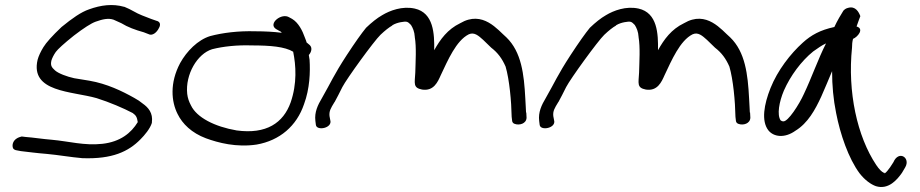

<svg xmlns="http://www.w3.org/2000/svg" viewBox="-20 -591 3647 761"><path d="M582 -106C587 -143 568 -165 545 -181C537 -188 525 -196 512 -203C464 -230 404 -259 335 -271L274 -281C246 -287 211 -300 198 -312C185 -324 179 -331 184 -352C187 -361 192 -372 201 -385C209 -396 234 -419 273 -450C312 -480 342 -499 359 -505C387 -515 409 -520 430 -513L461 -499C485 -484 517 -472 550 -463L568 -456C584 -447 602 -463 610 -480C616 -490 618 -505 599 -509L579 -516C567 -521 555 -525 543 -530C519 -539 501 -553 473 -564H472C426 -577 380 -571 333 -554C301 -543 267 -519 224 -484C187 -449 163 -422 152 -404C141 -386 133 -369 129 -354C99 -225 265 -230 363 -202C414 -186 470 -162 506 -143C520 -133 523 -126 526 -107C500 -64 457 -29 386 -21C314 -13 253 -31 186 -37C148 -40 112 -46 83 -48L66 -50C65 -50 51 -46 46 -42C30 -32 27 -14 32 -3C35 1 39 4 47 5L63 8C90 11 126 16 165 19C210 23 260 32 307 36H308C425 40 489 10 537 -39C553 -55 575 -81 582 -104Z M684 -139C703 -100 740 -64 796 -43C845 -25 917 -6 997 -18C1089 -34 1156 -92 1185 -178C1208 -240 1210 -306 1207 -354L1204 -373C1214 -384 1219 -401 1208 -412L1195 -423C1194 -430 1190 -436 1188 -443C1179 -469 1163 -501 1138 -516L1127 -522C1096 -542 1041 -497 1074 -476L1088 -468C1092 -467 1093 -465 1097 -461C1066 -465 1030 -467 992 -467C924 -469 862 -461 813 -448C764 -433 720 -388 694 -341C652 -262 659 -188 684 -139ZM821 -396C864 -407 921 -413 977 -411C1052 -411 1109 -406 1142 -386C1153 -332 1158 -260 1132 -185C1103 -104 1036 -58 918 -74C831 -89 760 -125 737 -173C729 -188 724 -202 722 -219C714 -296 762 -378 821 -396Z M1804 -499C1754 -475 1725 -435 1701 -392C1702 -457 1699 -540 1624 -557C1574 -568 1525 -549 1495 -531C1474 -519 1453 -502 1431 -481C1413 -459 1388 -424 1354 -372C1302 -292 1292 -265 1257 -204C1239 -174 1226 -146 1230 -112L1232 -96C1235 -71 1299 -83 1289 -115L1286 -131C1284 -151 1291 -162 1305 -185V-186H1306C1315 -203 1326 -223 1337 -246C1354 -279 1462 -428 1488 -453C1506 -470 1521 -482 1535 -490V-491C1547 -498 1558 -501 1568 -503C1594 -508 1596 -505 1609 -492C1616 -481 1623 -465 1624 -445V-444C1631 -404 1627 -346 1626 -303C1624 -261 1616 -243 1653 -236C1699 -229 1715 -266 1727 -293C1755 -352 1788 -430 1838 -455C1860 -465 1877 -449 1895 -433L1927 -402C1953 -382 1970 -359 1984 -327C1999 -276 2007 -189 2008 -128L2010 -111C2011 -106 2014 -102 2020 -100C2039 -93 2066 -101 2067 -124V-125L2066 -145H2065C2064 -156 2064 -176 2062 -202C2057 -296 2047 -385 1987 -443C1953 -472 1894 -552 1804 -499Z M2691 -499C2641 -475 2612 -435 2588 -392C2589 -457 2586 -540 2511 -557C2461 -568 2412 -549 2382 -531C2361 -519 2340 -502 2318 -481C2300 -459 2275 -424 2241 -372C2189 -292 2179 -265 2144 -204C2126 -174 2113 -146 2117 -112L2119 -96C2122 -71 2186 -83 2176 -115L2173 -131C2171 -151 2178 -162 2192 -185V-186H2193C2202 -203 2213 -223 2224 -246C2241 -279 2349 -428 2375 -453C2393 -470 2408 -482 2422 -490V-491C2434 -498 2445 -501 2455 -503C2481 -508 2483 -505 2496 -492C2503 -481 2510 -465 2511 -445V-444C2518 -404 2514 -346 2513 -303C2511 -261 2503 -243 2540 -236C2586 -229 2602 -266 2614 -293C2642 -352 2675 -430 2725 -455C2747 -465 2764 -449 2782 -433L2814 -402C2840 -382 2857 -359 2871 -327C2886 -276 2894 -189 2895 -128L2897 -111C2898 -106 2901 -102 2907 -100C2926 -93 2953 -101 2954 -124V-125L2953 -145H2952C2951 -156 2951 -176 2949 -202C2944 -296 2934 -385 2874 -443C2840 -472 2781 -552 2691 -499Z M3087 -232C3113 -291 3156 -349 3203 -387C3222 -400 3236 -411 3254 -419C3222 -356 3197 -283 3166 -218C3148 -178 3103 -107 3084 -110C3081 -110 3078 -111 3074 -114C3059 -136 3068 -187 3087 -232ZM3375 -486C3380 -502 3386 -515 3390 -527C3384 -543 3371 -568 3342 -560C3333 -558 3328 -554 3323 -549C3315 -537 3297 -506 3287 -484C3231 -472 3195 -452 3162 -422C3113 -378 3062 -312 3034 -242C3008 -177 2997 -112 3025 -75C3046 -48 3090 -42 3133 -73C3182 -103 3211 -156 3235 -208C3249 -241 3264 -274 3278 -309C3278 -252 3283 -197 3294 -143C3310 -60 3343 37 3387 96C3408 123 3432 140 3452 147C3502 162 3536 121 3555 94L3568 72C3590 34 3542 3 3521 52L3508 72C3500 83 3494 91 3487 96H3486V94H3482V93C3476 91 3465 81 3453 63C3377 -51 3339 -227 3357 -402C3357 -415 3358 -425 3361 -437C3379 -444 3407 -477 3375 -486Z"/></svg>

Font: Stray Cat
Style: BdExtObl
Weight: 700
Version: Version 1.0